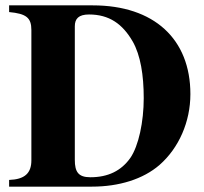

<svg xmlns="http://www.w3.org/2000/svg" viewBox="-20 -696 762 716"><path d="M14 -676V-651C78 -645 97 -630 97 -584V-98C97 -50 72 -27 14 -25V0H323C424 0 514 -28 575 -81C647 -144 690 -242 690 -345C690 -551 554 -676 326 -676ZM259 -598C259 -626 273 -642 312 -642C387 -642 437 -607 475 -541C504 -490 516 -416 516 -330C516 -242 497 -152 466 -107C432 -59 383 -35 317 -35C272 -35 259 -55 259 -100Z"/></svg>

Font: XITS Math
Style: Bold
Weight: 700
Designer: MicroPress Inc., with final additions and corrections provided by Coen Hoffman, Elsevier (retired)
Version: Version 1.105